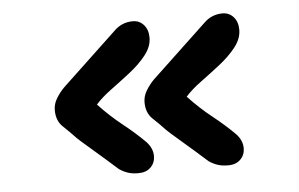

<svg xmlns="http://www.w3.org/2000/svg" viewBox="-37 -547 760 488"><g transform="rotate(-5 343.0 -303.0)"><path d="M298 -110Q282 -110 270.5 -114Q259 -118 249 -125Q239 -134 218 -152.5Q197 -171 176.5 -188.5Q156 -206 149 -213Q133 -230 116.5 -245.5Q100 -261 100 -288Q100 -304 109 -318.5Q118 -333 129 -344L269 -476Q289 -496 317 -496Q334 -496 345 -483.5Q356 -471 356 -451Q356 -428 339 -406.5Q322 -385 297 -365.5Q272 -346 247.5 -328Q223 -310 208 -293Q237 -262 268.5 -237Q300 -212 325 -187Q341 -170 341 -150Q341 -133 329.5 -121.5Q318 -110 298 -110ZM527 -110Q511 -110 499.5 -114Q488 -118 478 -125Q468 -134 447 -152.5Q426 -171 405.5 -188.5Q385 -206 378 -213Q362 -230 345.5 -245.5Q329 -261 329 -288Q329 -304 338 -318.5Q347 -333 358 -344L498 -476Q518 -496 546 -496Q563 -496 574 -483.5Q585 -471 585 -451Q585 -428 568 -406.5Q551 -385 526 -365.5Q501 -346 476.5 -328Q452 -310 437 -293Q466 -262 497.5 -237Q529 -212 554 -187Q570 -170 570 -150Q570 -133 558.5 -121.5Q547 -110 527 -110Z"/></g></svg>

Font: Fuzzy Bubbles
Style: Bold
Weight: 700
Designer: Robert E. Leuschke
Foundry: Robert E. Leuschke
Version: Version 1.010; ttfautohint (v1.8.3)